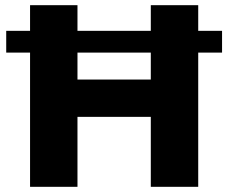

<svg xmlns="http://www.w3.org/2000/svg" viewBox="-20 -721 883 741"><path d="M4 -602H837V-518H4ZM96 -701H279V-414H562V-701H745V0H562V-270H279V0H96Z"/></svg>

Font: Alexandria
Style: Bold
Weight: 700
Designer: Mohamed Gaber
Foundry: Kief Type Foundry
Version: Version 5.100